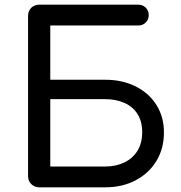

<svg xmlns="http://www.w3.org/2000/svg" viewBox="-20 -801 776 821"><path d="M149 0Q128 0 114 -13.5Q100 -27 100 -48V-733Q100 -754 113.5 -767.5Q127 -781 148 -781H572Q590 -781 603 -768.5Q616 -756 616 -736Q616 -717 603 -704.5Q590 -692 572 -692H195V-460H430Q503 -460 560 -431.5Q617 -403 649 -352Q681 -301 681 -235Q681 -166 649 -113Q617 -60 560 -30Q503 0 430 0ZM195 -89H430Q476 -89 512 -106.5Q548 -124 568 -156.5Q588 -189 588 -236Q588 -282 568 -313.5Q548 -345 512 -361Q476 -377 430 -377H195Z"/></svg>

Font: Comfortaa SemiBold
Style: Regular
Weight: 600
Designer: Johan Aakerlund
Foundry: Johan Aakerlund
Version: Version 3.104; ttfautohint (v1.8.1.43-b0c9)